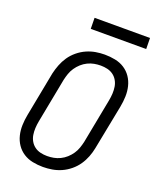

<svg xmlns="http://www.w3.org/2000/svg" viewBox="-157 -946 864 1051"><g transform="rotate(20 275.0 -420.0)"><path d="M222 12Q191 12 161.5 6Q132 0 108 -15.5Q84 -31 68 -54.5Q52 -78 45 -106.5Q38 -135 39 -165.5Q40 -196 46 -227L96 -487Q102 -513 112 -539Q122 -565 138 -588.5Q154 -612 177 -631Q200 -650 226 -661.5Q252 -673 278.5 -677.5Q305 -682 331 -682Q362 -682 392 -676Q422 -670 446 -654.5Q470 -639 486 -615.5Q502 -592 509 -563.5Q516 -535 515 -504.5Q514 -474 508 -443L457 -183Q452 -157 442 -131Q432 -105 416 -81.5Q400 -58 377 -39Q354 -20 328 -8.5Q302 3 275 7.5Q248 12 222 12ZM223 -52Q242 -52 261 -55.5Q280 -59 298.5 -68Q317 -77 332.5 -91Q348 -105 359.5 -122Q371 -139 377.5 -158Q384 -177 388 -195L438 -455Q442 -476 443 -496Q444 -516 441 -535Q438 -554 428.5 -570.5Q419 -587 404 -598Q389 -609 370 -613.5Q351 -618 331 -618Q312 -618 293 -614.5Q274 -611 255.5 -602Q237 -593 221.5 -579Q206 -565 194.5 -548Q183 -531 176.5 -512Q170 -493 166 -475L116 -215Q112 -194 111 -174Q110 -154 113 -135Q116 -116 125.5 -99.5Q135 -83 150 -72Q165 -61 184 -56.5Q203 -52 223 -52ZM533 -788H210L209 -852H532Z"/></g></svg>

Font: Lode
Style: Italic
Weight: 400
Italic angle: -11°
Monospace: yes
Designer: Belleve Invis
Foundry: Belleve Invis
Version: Version 29.2.0; ttfautohint (v1.8.3)